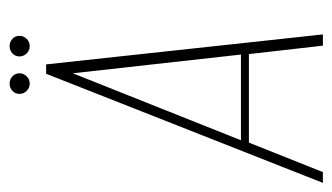

<svg xmlns="http://www.w3.org/2000/svg" viewBox="-188 -540 709 410"><g transform="rotate(-90 167.0 -334.5)"><path d="M-18 0 215 -591H235L299 0H275L257 -158H68L5 0ZM73 -175H256L216 -534ZM194 -626Q185 -626 178.5 -632.5Q172 -639 172 -648Q172 -657 178.5 -663Q185 -669 194 -669Q203 -669 209.5 -663Q216 -657 216 -648Q216 -639 209.5 -632.5Q203 -626 194 -626ZM274 -626Q265 -626 258.5 -632.5Q252 -639 252 -648Q252 -657 258.5 -663Q265 -669 274 -669Q283 -669 289.5 -663Q296 -657 296 -648Q296 -639 289.5 -632.5Q283 -626 274 -626Z"/></g></svg>

Font: Alumni Sans Thin
Style: Italic
Weight: 100
Italic angle: -8°
Designer: Robert E. Leuschke
Foundry: Robert E. Leuschke
Version: Version 1.016